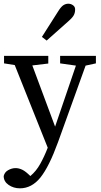

<svg xmlns="http://www.w3.org/2000/svg" viewBox="-24 -777 552 1045"><path d="M84.5 248Q49.8 248 22.9 229.5Q-3.9 210.9 -3.9 181.2Q1 160.2 20 149.4Q58.6 127.4 98.6 147.5Q116.2 156.2 141.1 181.2Q173.3 154.3 194.8 115.2Q216.8 76.2 235.8 26.9L56.2 -422.9L-2 -432.1V-473.1H238.8V-431.2L151.9 -420.9L275.9 -87.9L389.2 -419.9L303.2 -432.1V-473.1H498V-432.1L441.9 -419.9L292 -3.9Q243.2 130.4 195.8 189.5Q148.4 248 84.5 248ZM384.8 -724.1Q384.8 -709 378.4 -695.8Q372.1 -682.6 350.1 -663.1L230 -556.2L204.1 -576.2L291 -712.9Q306.2 -737.8 319.3 -747.6Q333 -756.8 347.7 -756.8Q362.3 -756.8 374 -748Q385.7 -739.3 384.8 -724.1Z"/></svg>

Font: SourceSerifPro-Regular
Style: Regular
Weight: 400
Designer: Frank Grießhammer
Foundry: Adobe Systems Incorporated
Version: Version 1.014;PS Version 1.0;hotconv 1.0.73;makeotf.lib2.5.5